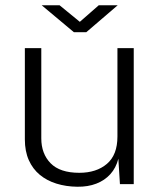

<svg xmlns="http://www.w3.org/2000/svg" viewBox="-20 -700 603 730"><path d="M274 10Q231 9.5 194.8 -1.8Q158.5 -13 131.5 -35.2Q104.5 -57.5 89.5 -91.2Q74.5 -125 74.5 -170V-517H137V-174Q137 -115.5 172.5 -79.2Q208 -43 281.5 -43Q346.5 -43 386.5 -77Q426.5 -111 426.5 -181V-517H488.5V0H436L430 -96.5Q421 -61.5 399.5 -37.8Q378 -14 346.2 -1.8Q314.5 10.5 274 10ZM261 -577.5 138.5 -680H206.5L283.5 -617L355.5 -680H427.5L308 -577.5Z"/></svg>

Font: Public Sans ExtraLight
Style: Regular
Weight: 250
Designer: The Public Sans Project Authors: Dan O. Williams and USWDS (Libre Franklin designed by Pablo Impallari and Rodrigo Fuenz
Version: Version 1.007